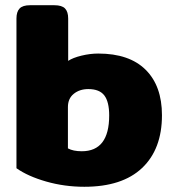

<svg xmlns="http://www.w3.org/2000/svg" viewBox="-20 -700 663 735"><path d="M43 -56V-629Q43 -655 55 -667.5Q67 -680 95 -680H188Q217 -680 229 -667.5Q241 -655 241 -629V-467Q259 -479 292 -487Q325 -495 356 -495Q475 -495 537.5 -433Q600 -371 600 -259Q600 -129 524 -57Q448 15 303 15Q227 15 157 -5Q87 -25 43 -56ZM398 -258Q398 -310 379.5 -334.5Q361 -359 318 -359Q285 -359 262.5 -341Q240 -323 240 -290V-132Q260 -121 293 -121Q398 -121 398 -258Z"/></svg>

Font: Mitr SemiBold
Style: Regular
Weight: 600
Designer: Thanarat Vachiruckul
Foundry: Cadson Demak
Version: Version 1.003